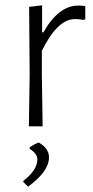

<svg xmlns="http://www.w3.org/2000/svg" viewBox="-20 -477 351 725"><path d="M139 -457V-355H144Q201 -456 276 -456Q288 -456 302 -454V-404L295 -402Q277 -405 263 -405Q197 -405 138 -285V-198L141 0H89L92 -195L90 -451ZM126 61Q165 83 165 117Q165 170 86 228L68 210V206Q121 165 121 125Q121 103 92 85V80Q104 70 126 61Z"/></svg>

Font: Alegreya Sans Light
Style: Regular
Weight: 300
Designer: Juan Pablo del Peral
Foundry: Huerta Tipografica
Version: Version 2.007